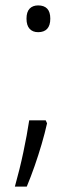

<svg xmlns="http://www.w3.org/2000/svg" viewBox="-20 -561 284 710"><path d="M154 -105Q146 -69 134 -28Q122 13 108 53Q94 93 79 129H35Q44 97 52 64.5Q60 32 66.5 1Q73 -30 78.5 -59.5Q84 -89 88 -116H149ZM78 -492Q78 -517 89.5 -529Q101 -541 121 -541Q143 -541 154.5 -529Q166 -517 166 -492Q166 -467 154.5 -454.5Q143 -442 121 -442Q101 -442 89.5 -454.5Q78 -467 78 -492Z"/></svg>

Font: Noto Sans Hebrew Light
Style: Regular
Weight: 300
Designer: Monotype Design Team
Foundry: Monotype Imaging Inc.
Version: Version 2.003